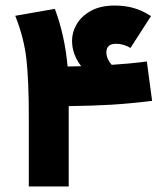

<svg xmlns="http://www.w3.org/2000/svg" viewBox="-20 -673 579 693"><path d="M228 -290V-271V0H84V-254Q84 -380 75.5 -458Q67 -536 35 -616L178 -641Q214 -545 224 -433L273 -434Q240 -477 240 -526Q240 -557 257 -586Q274 -615 308.5 -634Q343 -653 394 -653Q430 -653 461 -644.5Q492 -636 525 -615L451 -500Q426 -515 399 -515Q364 -515 364 -484Q364 -461 383 -439Q448 -443 510 -451L529 -309Q449 -299 380.5 -295Q312 -291 228 -290Z"/></svg>

Font: FiraGO Heavy
Style: Regular
Weight: 900
Designer: bBox Type
Foundry: bBox Type GmbH
Version: Version 1.001